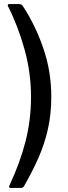

<svg xmlns="http://www.w3.org/2000/svg" viewBox="-20 -762 334 947"><path d="M26 -742H74Q86 -742 92 -733Q154 -639 193.5 -524.5Q233 -410 233 -285Q233 -200 216.5 -126Q200 -52 169.5 17Q139 86 98 157Q92 165 84 165H33Q27 165 25.5 161.5Q24 158 26 154Q79 41 106 -65Q133 -171 133 -284Q133 -403 101 -518.5Q69 -634 19 -732Q18 -735 19 -738.5Q20 -742 26 -742Z"/></svg>

Font: Libre Franklin Medium
Style: Regular
Weight: 500
Designer: Pablo Impallari, Rodrigo Fuenzalida, Nhung Nguyen
Foundry: Impallari Type
Version: Version 3.000